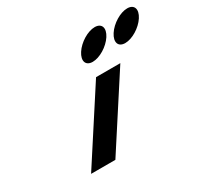

<svg xmlns="http://www.w3.org/2000/svg" viewBox="-162 -1002 1269 1212"><g transform="rotate(-30 472.5 -395.5)"><path d="M657.8 -791C606.8 -791 539.3 -750 506.3 -699C473.2 -648 487.7 -607 538.7 -607C589.7 -607 657.2 -648 690.3 -699C723.3 -750 708.8 -791 657.8 -791ZM894.8 -791C843.8 -791 776.3 -750 743.3 -699C710.2 -648 724.7 -607 775.7 -607C826.7 -607 894.2 -648 927.3 -699C960.3 -750 945.8 -791 894.8 -791ZM507.8 -513H684.8L352.5 0H175.5Z"/></g></svg>

Font: Hussar
Style: BdWodka
Weight: 700
Foundry: Cannot Into Space Fonts
Version: Version 2.00